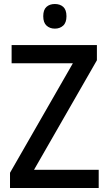

<svg xmlns="http://www.w3.org/2000/svg" viewBox="-20 -939 541 959"><path d="M473 0H30V-76L344 -623H38V-714H464V-638L150 -91H473ZM254 -919Q280 -919 296 -904.5Q312 -890 312 -858Q312 -826 295.5 -811Q279 -796 254 -796Q229 -796 212.5 -811Q196 -826 196 -858Q196 -890 212 -904.5Q228 -919 254 -919Z"/></svg>

Font: Noto Sans Gujarati UI SemiCondensed Medium
Style: Regular
Weight: 500
Width: 4
Designer: Jelle Bosma - Monotype Design Team, Universal Thirst
Foundry: Monotype Imaging Inc.
Version: Version 2.106; ttfautohint (v1.8.4.7-5d5b)